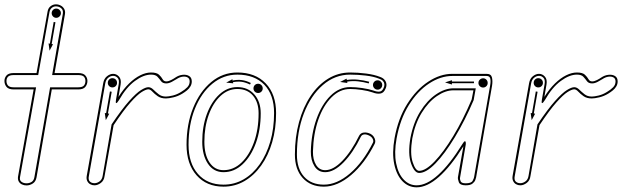

<svg xmlns="http://www.w3.org/2000/svg" viewBox="-30 -832 2793 862"><path d="M89 0.5Q78 0.5 68.5 -4Q59 -8.5 54 -17.5Q49 -26.5 51 -39.5L121 -430.5H31.5Q8.5 -430.5 -0.8 -442Q-10 -453.5 -10 -468.5Q-10 -482.5 -0.8 -493.2Q8.5 -504 31.5 -504H134L183.5 -779.5Q186 -795.5 197 -804Q208 -812.5 221 -812.5Q232.5 -812.5 242.5 -807.2Q252.5 -802 258.2 -792Q264 -782 261.5 -768L215 -504H321Q344 -504 353.2 -493.2Q362.5 -482.5 362.5 -468.5Q362.5 -453.5 353.2 -442Q344 -430.5 321 -430.5H202.5L134 -35.5Q130.5 -16.5 117 -8Q103.5 0.5 89 0.5ZM89 -9Q101.5 -9 111.8 -15.2Q122 -21.5 124.5 -37L195 -440H321Q340 -440 346.8 -448Q353.5 -456 353.5 -468.5Q353.5 -480 346.8 -487.5Q340 -495 321 -495H204L252 -769.5Q255 -786 245 -794.8Q235 -803.5 221 -803.5Q211 -803.5 202.8 -797Q194.5 -790.5 192 -777.5L141.5 -495H31.5Q13 -495 6 -487.5Q-1 -480 -1 -468.5Q-1 -456 6 -448Q13 -440 31.5 -440H132L60 -37.5Q57 -23 66.2 -16Q75.5 -9 89 -9ZM192.5 -604.5 188 -637 194 -636 211 -733.5 219 -732 202 -634.5 208 -633.5ZM222.5 -752Q214 -752 208 -758.2Q202 -764.5 202 -773Q202 -781.5 208 -787.5Q214 -793.5 222.5 -793.5Q231 -793.5 237.2 -787.5Q243.5 -781.5 243.5 -773Q243.5 -764.5 237.2 -758.2Q231 -752 222.5 -752Z M394 0Q383.5 0 374.8 -5Q366 -10 361.5 -19.8Q357 -29.5 359.5 -43L433.5 -459Q437 -479 450.5 -489.8Q464 -500.5 478 -500.5Q493 -500.5 504.2 -488.2Q515.5 -476 511.5 -452.5L502 -397Q524.5 -433 549.5 -457.2Q574.5 -481.5 599.8 -494Q625 -506.5 648 -506.5Q673.5 -506.5 684 -496.5Q694.5 -486.5 700 -476.5Q705.5 -466.5 716.5 -466.5Q726.5 -466.5 738.5 -472.8Q750.5 -479 757.5 -484Q773 -494.5 790 -496.2Q807 -498 819 -490.8Q831 -483.5 831 -466.5Q831 -454.5 825.2 -444.5Q819.5 -434.5 809.8 -426.5Q800 -418.5 788.5 -411.5Q769.5 -400 748.5 -395Q727.5 -390 715 -390Q692.5 -390 678 -400.2Q663.5 -410.5 654 -420.8Q644.5 -431 636 -431Q625.5 -431 606 -418.8Q586.5 -406.5 555.8 -372Q525 -337.5 480 -270L439.5 -41.5Q437 -21.5 422.8 -10.8Q408.5 0 394 0ZM394 -9.5Q406 -9.5 417.2 -17.8Q428.5 -26 431 -43L471 -273.5Q517.5 -342.5 549.8 -378.5Q582 -414.5 603 -427.5Q624 -440.5 636 -440.5Q647.5 -440.5 658.2 -430Q669 -419.5 682.2 -409Q695.5 -398.5 715 -398.5Q726.5 -398.5 746 -403.2Q765.5 -408 783.5 -419.5Q800.5 -429.5 811 -440.5Q821.5 -451.5 821.5 -466.5Q821.5 -479 812.5 -484.2Q803.5 -489.5 790 -487.8Q776.5 -486 763 -477Q755.5 -472 741.8 -464.8Q728 -457.5 716.5 -457.5Q700.5 -457.5 693.2 -467.5Q686 -477.5 677.2 -487.2Q668.5 -497 648 -497Q614.5 -497 575.8 -468.5Q537 -440 504.5 -383Q495.5 -368.5 491.8 -369.2Q488 -370 491 -385.5L503 -454Q506.5 -473.5 498 -482.5Q489.5 -491.5 478 -491.5Q466.5 -491.5 456 -483Q445.5 -474.5 442.5 -457.5L369 -41.5Q365.5 -25 373.2 -17.2Q381 -9.5 394 -9.5ZM445 -292.5 440.5 -324.5 446.5 -324 463.5 -421.5 471.5 -420 454.5 -322.5 460.5 -321.5ZM474.5 -439.5Q466 -439.5 460 -445.5Q454 -451.5 454 -460Q454 -469 460 -475Q466 -481 474.5 -481Q483.5 -481 489.5 -475Q495.5 -469 495.5 -460Q495.5 -451.5 489.5 -445.5Q483.5 -439.5 474.5 -439.5Z M973.5 6Q897.5 6 852.5 -45Q807.5 -96 807.5 -182Q807.5 -274.5 837.2 -347.8Q867 -421 918.5 -463.8Q970 -506.5 1035.5 -506.5Q1116 -506.5 1162.8 -457.8Q1209.5 -409 1209.5 -324.5Q1209.5 -254 1192 -193.8Q1174.5 -133.5 1142.5 -88.8Q1110.5 -44 1067.5 -19Q1024.5 6 973.5 6ZM973.5 -3Q1022.5 -3 1064 -27Q1105.5 -51 1136 -94.5Q1166.5 -138 1183.5 -196.5Q1200.5 -255 1200.5 -324.5Q1200.5 -406 1156.8 -451.5Q1113 -497 1035.5 -497Q973 -497 923.2 -456Q873.5 -415 845 -343.8Q816.5 -272.5 816.5 -182Q816.5 -99 858.8 -51Q901 -3 973.5 -3ZM973.5 -59Q929 -59 903.5 -97Q878 -135 878 -195.5Q878 -264 898.5 -319.5Q919 -375 954.8 -408Q990.5 -441 1035.5 -441Q1083 -441 1111.8 -408.2Q1140.5 -375.5 1140.5 -323.5Q1140.5 -249.5 1118.8 -189.8Q1097 -130 1059.2 -94.5Q1021.5 -59 973.5 -59ZM973.5 -68Q1018.5 -68 1054 -101.8Q1089.5 -135.5 1110.2 -193.2Q1131 -251 1131 -323.5Q1131 -373 1105.5 -402.8Q1080 -432.5 1035.5 -432.5Q993.5 -432.5 960 -401.2Q926.5 -370 907 -316.2Q887.5 -262.5 887.5 -195.5Q887.5 -137.5 910.5 -102.8Q933.5 -68 973.5 -68ZM985.5 -461 1013.5 -476.5 1014 -470.5Q1036 -475 1055.5 -472.5Q1075 -470 1096 -459.5L1092.5 -452.5Q1071.5 -462.5 1054 -464.8Q1036.5 -467 1015.5 -463L1017.5 -458ZM1129 -414.5Q1120 -414.5 1114 -420.5Q1108 -426.5 1108 -435Q1108 -444 1114 -450Q1120 -456 1129 -456Q1137.5 -456 1143.5 -450Q1149.5 -444 1149.5 -435Q1149.5 -426.5 1143.5 -420.5Q1137.5 -414.5 1129 -414.5Z M1424 6Q1364.5 6 1329.2 -32.8Q1294 -71.5 1294 -138Q1294 -216.5 1312.5 -283.8Q1331 -351 1364.5 -401Q1398 -451 1443.2 -478.8Q1488.5 -506.5 1542 -506.5Q1576.5 -506.5 1613.5 -501.8Q1650.5 -497 1675.5 -487Q1689 -482.5 1696.2 -474Q1703.5 -465.5 1704.8 -454.8Q1706 -444 1700.5 -433Q1693 -414.5 1677.5 -412Q1662 -409.5 1643 -417Q1623 -424 1594.2 -428.2Q1565.5 -432.5 1542 -432.5Q1496 -432.5 1458.8 -395.5Q1421.5 -358.5 1399.2 -295Q1377 -231.5 1375 -152Q1374.5 -115 1389 -91.5Q1403.5 -68 1430 -68Q1466.5 -68 1507.2 -110.2Q1548 -152.5 1582.5 -223Q1589.5 -235.5 1603.8 -237Q1618 -238.5 1633.5 -231Q1642 -226.5 1647.5 -218.8Q1653 -211 1654.5 -202.5Q1656 -194 1652.5 -187Q1607.5 -98 1546.2 -46Q1485 6 1424 6ZM1424 -3Q1482.5 -3 1541.2 -53.2Q1600 -103.5 1644 -191Q1648 -198 1643.8 -207.5Q1639.5 -217 1629 -222.5Q1616 -229.5 1605.5 -228.5Q1595 -227.5 1590.5 -219Q1555.5 -147 1512.5 -103Q1469.5 -59 1430 -59Q1398.5 -59 1381.8 -85.8Q1365 -112.5 1365.5 -152Q1367.5 -232.5 1391 -298Q1414.5 -363.5 1453.8 -402.2Q1493 -441 1542 -441Q1566 -441 1595.8 -436.8Q1625.5 -432.5 1646.5 -425.5Q1663.5 -419 1674.8 -420.8Q1686 -422.5 1692 -436.5Q1696.5 -445.5 1695.8 -453.8Q1695 -462 1689.2 -468.5Q1683.5 -475 1672.5 -478.5Q1648 -488.5 1612 -492.8Q1576 -497 1542 -497Q1473.5 -497 1419.5 -450.2Q1365.5 -403.5 1334.2 -322.5Q1303 -241.5 1303 -138Q1303 -74.5 1335.2 -38.8Q1367.5 -3 1424 -3ZM1625.5 -457.5Q1601.5 -464 1577.2 -466.8Q1553 -469.5 1528.5 -465.5L1529.5 -459.5L1497 -464L1526 -479L1527 -473Q1551.5 -477 1577.5 -474.2Q1603.5 -471.5 1627.5 -465ZM1665.5 -429.5Q1656.5 -429.5 1650.5 -435.8Q1644.5 -442 1644.5 -450.5Q1644.5 -459 1650.5 -465.2Q1656.5 -471.5 1665.5 -471.5Q1674 -471.5 1680 -465.2Q1686 -459 1686 -450.5Q1686 -442 1680 -435.8Q1674 -429.5 1665.5 -429.5Z M1840.5 9Q1804 9 1777.2 -18.2Q1750.5 -45.5 1740 -95.2Q1729.5 -145 1741.5 -212Q1757.5 -300.5 1798.2 -365.2Q1839 -430 1892.5 -465.2Q1946 -500.5 2001 -500.5H2154.5Q2175 -500.5 2178.8 -483.8Q2182.5 -467 2179 -446.5L2107.5 -35.5Q2107 -32 2103.8 -23.5Q2100.5 -15 2091 -7.5Q2081.5 0 2061 0Q2035 0 2029.8 -14.5Q2024.5 -29 2026 -37L2050.5 -175.5Q1993.5 -84.5 1940.5 -37.8Q1887.5 9 1840.5 9ZM1840.5 0Q1885.5 0 1937.2 -46.8Q1989 -93.5 2046.5 -186Q2056.5 -202 2059.5 -196.8Q2062.5 -191.5 2061 -183L2035.5 -35Q2034 -28 2037.8 -18.5Q2041.5 -9 2061 -9Q2086 -9 2092 -20.5Q2098 -32 2098.5 -37L2170.5 -448Q2174 -467 2171.2 -479Q2168.5 -491 2154.5 -491H2001Q1948 -491 1896.2 -457Q1844.5 -423 1805.5 -360.2Q1766.5 -297.5 1750.5 -210.5Q1739 -146 1748.5 -98.8Q1758 -51.5 1782.5 -25.8Q1807 0 1840.5 0ZM1852 -55.5Q1830.5 -55.5 1815.5 -98.2Q1800.5 -141 1812.5 -212Q1825.5 -281 1856.5 -331Q1887.5 -381 1927.5 -408.2Q1967.5 -435.5 2005.5 -435.5H2106L2096.5 -382.5Q2057 -290 2012 -215.8Q1967 -141.5 1925.2 -98.5Q1883.5 -55.5 1852 -55.5ZM1852 -65Q1880.5 -65 1920.8 -106.8Q1961 -148.5 2004.8 -220.8Q2048.5 -293 2087.5 -385L2095.5 -426.5H2005.5Q1969.5 -426.5 1931.5 -400.5Q1893.5 -374.5 1863.5 -326Q1833.5 -277.5 1821 -210.5Q1810 -142.5 1822.8 -103.8Q1835.5 -65 1852 -65ZM1999 -452.5 1968 -462 1999 -472V-466H2098V-458.5H1999ZM2139 -439Q2130.5 -439 2124.2 -445Q2118 -451 2118 -459.5Q2118 -468.5 2124.2 -474.5Q2130.5 -480.5 2139 -480.5Q2147.5 -480.5 2153.5 -474.5Q2159.5 -468.5 2159.5 -459.5Q2159.5 -451 2153.5 -445Q2147.5 -439 2139 -439Z M2306 0Q2295.5 0 2286.8 -5Q2278 -10 2273.5 -19.8Q2269 -29.5 2271.5 -43L2345.5 -459Q2349 -479 2362.5 -489.8Q2376 -500.5 2390 -500.5Q2405 -500.5 2416.2 -488.2Q2427.5 -476 2423.5 -452.5L2414 -397Q2436.5 -433 2461.5 -457.2Q2486.5 -481.5 2511.8 -494Q2537 -506.5 2560 -506.5Q2585.5 -506.5 2596 -496.5Q2606.5 -486.5 2612 -476.5Q2617.5 -466.5 2628.5 -466.5Q2638.5 -466.5 2650.5 -472.8Q2662.5 -479 2669.5 -484Q2685 -494.5 2702 -496.2Q2719 -498 2731 -490.8Q2743 -483.5 2743 -466.5Q2743 -454.5 2737.2 -444.5Q2731.5 -434.5 2721.8 -426.5Q2712 -418.5 2700.5 -411.5Q2681.5 -400 2660.5 -395Q2639.5 -390 2627 -390Q2604.5 -390 2590 -400.2Q2575.5 -410.5 2566 -420.8Q2556.5 -431 2548 -431Q2537.5 -431 2518 -418.8Q2498.5 -406.5 2467.8 -372Q2437 -337.5 2392 -270L2351.5 -41.5Q2349 -21.5 2334.8 -10.8Q2320.5 0 2306 0ZM2306 -9.5Q2318 -9.5 2329.2 -17.8Q2340.5 -26 2343 -43L2383 -273.5Q2429.5 -342.5 2461.8 -378.5Q2494 -414.5 2515 -427.5Q2536 -440.5 2548 -440.5Q2559.5 -440.5 2570.2 -430Q2581 -419.5 2594.2 -409Q2607.5 -398.5 2627 -398.5Q2638.5 -398.5 2658 -403.2Q2677.5 -408 2695.5 -419.5Q2712.5 -429.5 2723 -440.5Q2733.5 -451.5 2733.5 -466.5Q2733.5 -479 2724.5 -484.2Q2715.5 -489.5 2702 -487.8Q2688.5 -486 2675 -477Q2667.5 -472 2653.8 -464.8Q2640 -457.5 2628.5 -457.5Q2612.5 -457.5 2605.2 -467.5Q2598 -477.5 2589.2 -487.2Q2580.5 -497 2560 -497Q2526.5 -497 2487.8 -468.5Q2449 -440 2416.5 -383Q2407.5 -368.5 2403.8 -369.2Q2400 -370 2403 -385.5L2415 -454Q2418.5 -473.5 2410 -482.5Q2401.5 -491.5 2390 -491.5Q2378.5 -491.5 2368 -483Q2357.5 -474.5 2354.5 -457.5L2281 -41.5Q2277.5 -25 2285.2 -17.2Q2293 -9.5 2306 -9.5ZM2357 -292.5 2352.5 -324.5 2358.5 -324 2375.5 -421.5 2383.5 -420 2366.5 -322.5 2372.5 -321.5ZM2386.5 -439.5Q2378 -439.5 2372 -445.5Q2366 -451.5 2366 -460Q2366 -469 2372 -475Q2378 -481 2386.5 -481Q2395.5 -481 2401.5 -475Q2407.5 -469 2407.5 -460Q2407.5 -451.5 2401.5 -445.5Q2395.5 -439.5 2386.5 -439.5Z"/></svg>

Font: Edu AU VIC WA NT Arrows
Style: Regular
Weight: 400
Designer: Tina and Corey Anderson, Eben Sorkin, Mirko Velimirovic
Foundry: Google for Education
Version: Version 1.001